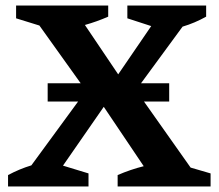

<svg xmlns="http://www.w3.org/2000/svg" viewBox="-20 -672 791 692"><path d="M9 0V-41Q50 -63 93 -76L290 -345L122 -580L38 -606V-652H370V-612Q329 -594 286 -582L406 -404L525 -578L439 -606V-652H723V-612Q682 -589 638 -576L470 -347L667 -68L739 -47V0H404V-41Q450 -61 498 -73L354 -287L207 -75L299 -47V0ZM151.8 -372H589.8V-306H151.8Z"/></svg>

Font: Piazzolla SC SemiBold
Style: Regular
Weight: 600
Designer: Juan Pablo del Peral
Foundry: Huerta Tipografica
Version: Version 1.330